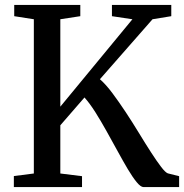

<svg xmlns="http://www.w3.org/2000/svg" viewBox="-20 -763 750 783"><path d="M36.5 0V-45L118 -55.5V-684.5L38 -697V-743H307.5V-697L226 -684.5V-328L520 -684.5L436.5 -697V-743H678.5V-697L602 -684.5L387.5 -440Q412 -418.5 438.5 -383Q465 -347.5 492.8 -305.5Q520.5 -263.5 546.5 -220.8Q572.5 -178 595.8 -142Q619 -106 636.8 -82.8Q654.5 -59.5 664.5 -56L710.5 -44.5V0H565.5Q554 0 537.5 -20Q521 -40 501.2 -73.2Q481.5 -106.5 459.5 -146.8Q437.5 -187 414.5 -228.2Q391.5 -269.5 368.8 -305.5Q346 -341.5 324.5 -365.5L226 -252V-55.5L314.5 -44.5V0Z"/></svg>

Font: Merriweather 36pt
Style: Regular
Weight: 400
Designer: Eben Sorkin
Foundry: Eben Sorkin
Version: Version 2.100